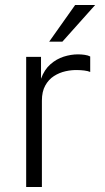

<svg xmlns="http://www.w3.org/2000/svg" viewBox="-20 -743 417 763"><path d="M84 0V-517H143V-430Q156 -466 180 -487.2Q204 -508.5 233 -517.8Q262 -527 290 -527Q303.5 -527 317 -525Q330.5 -523 338.5 -518.5V-457Q329.5 -461 314.8 -462.8Q300 -464.5 290 -464.5Q266 -465.5 241 -460Q216 -454.5 194.5 -440.8Q173 -427 159.8 -403Q146.5 -379 146.5 -343V0ZM278.5 -723H358L228 -577.5H175.5Z"/></svg>

Font: Public Sans Thin ExtraLight
Style: Regular
Weight: 250
Version: Version 1.007